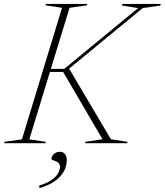

<svg xmlns="http://www.w3.org/2000/svg" viewBox="-60 -725 834 972"><path d="M501.5 -20 586 -7 584 0H370L372 -7L459 -20L259.5 -361H182L187 -376.5H265.5L639 -684L557.5 -697L559.5 -705H754L751.5 -697L662.5 -684L268 -359.5L286 -384ZM254 -685.5 170 -698 172 -705H382L380 -698L292 -685.5L88.5 -19.5L172.5 -7L170.5 0H-39.5L-37.5 -7L51 -19.5ZM200.5 79.5Q200.5 67 212.2 55.2Q224 43.5 243 43.5Q259.5 43.5 268.8 54.8Q278 66 278 86Q278 117 262.2 144.5Q246.5 172 215.5 193.2Q184.5 214.5 139 227.5V214Q176.5 203 199.2 187.5Q222 172 232.8 154.2Q243.5 136.5 243.5 120Q243.5 104 232.8 97Q222 90 211.2 87Q200.5 84 200.5 79.5Z"/></svg>

Font: Newsreader 60pt ExtraLight
Style: Italic
Weight: 250
Italic angle: -17°
Designer: Hugues Gentile
Foundry: Production Type
Version: Version 1.003